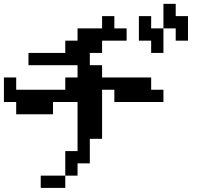

<svg xmlns="http://www.w3.org/2000/svg" viewBox="-20 -879 1040 978"><path d="M687.5 -671.9V-796.9H750V-734.4H812.5V-859.4H875V-796.9H937.5V-671.9H875V-734.4H812.5V-609.4H750V-671.9ZM0 -359.4V-484.4H62.5V-421.9H312.5V-484.4H375V-546.9H125V-609.4H312.5V-671.9H375V-734.4H500V-796.9H562.5V-734.4H625V-671.9H500V-609.4H437.5V-546.9H500V-484.4H750V-421.9H812.5V-359.4H562.5V-421.9H500V-171.9H437.5V-46.9H375V15.6H312.5V78.1H187.5V15.6H312.5V-109.4H375V-359.4H250V-296.9H62.5V-359.4Z"/></svg>

Font: KH Dot Dougenzaka 16
Style: Regular
Weight: 400
Designer: Original version for X68000 by Keitarou Hiraki (http://hp.vector.co.jp/authors/VA000874/) / TrueType conversion by Homem
Version: Version 1.00.20150527